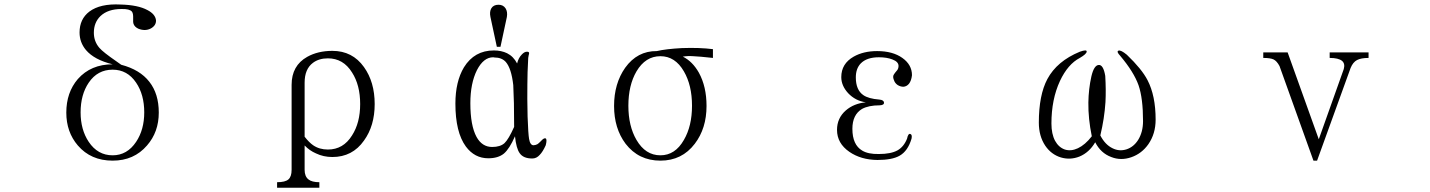

<svg xmlns="http://www.w3.org/2000/svg" viewBox="-20 -717 6540 878"><path d="M495.1 -422.9Q395.5 -422.9 335.9 -355.5Q283.2 -293.9 283.2 -202.1Q283.2 -113.3 335.9 -51.8Q395.5 17.6 495.1 17.6Q592.8 17.6 652.3 -51.8Q706.1 -113.3 706.1 -202.1Q706.1 -288.1 663.1 -342.8Q620.1 -398.4 534.2 -420.9L513.7 -435.5Q451.2 -478.5 434.6 -498Q409.2 -527.3 409.2 -567.4Q409.2 -614.3 439.5 -643.6Q473.6 -675.8 535.2 -675.8Q572.3 -676.8 583 -664.1Q589.8 -656.2 588.9 -632.8Q587.9 -615.2 590.8 -607.4Q595.7 -593.8 612.3 -585.9Q643.6 -573.2 669.9 -586.9Q694.3 -600.6 693.4 -624Q690.4 -652.3 654.3 -670.9Q611.3 -694.3 531.2 -696.3Q438.5 -701.2 388.7 -664.1Q343.8 -629.9 343.8 -568.4Q343.8 -523.4 373 -488.3Q411.1 -443.4 495.1 -422.9ZM495.1 -398.4Q562.5 -398.4 602.5 -338.9Q639.6 -284.2 639.6 -203.1Q639.6 -124 602.5 -68.4Q561.5 -6.8 495.1 -6.8Q426.8 -6.8 385.7 -68.4Q348.6 -124 348.6 -203.1Q348.6 -284.2 385.7 -338.9Q425.8 -398.4 495.1 -398.4Z M1373 -91.8V-338.9Q1373 -401.4 1411.1 -429.7Q1438.5 -450.2 1479.5 -450.2Q1549.8 -450.2 1589.8 -385.7Q1627 -328.1 1627 -241.2Q1627 -155.3 1589.8 -97.7Q1549.8 -33.2 1479.5 -33.2Q1440.4 -33.2 1412.1 -52.7Q1393.6 -65.4 1373 -91.8ZM1247.1 141.6H1440.4V116.2Q1406.2 116.2 1390.6 103.5Q1373 89.8 1373 59.6V-51.8Q1395.5 -28.3 1424.8 -15.6Q1459 1 1500 1Q1591.8 1 1644.5 -74.2Q1693.4 -141.6 1693.4 -241.2Q1693.4 -341.8 1644.5 -410.2Q1591.8 -484.4 1500 -484.4Q1433.6 -484.4 1384.8 -457Q1313.5 -417 1313.5 -329.1V59.6Q1313.5 90.8 1298.8 103.5Q1284.2 116.2 1247.1 116.2Z M2235.4 -455.1 2241.2 -454.1Q2274.4 -454.1 2293 -433.6Q2318.4 -404.3 2327.1 -328.1Q2328.1 -318.4 2330.1 -245.1Q2331.1 -170.9 2331.1 -136.7Q2305.7 -80.1 2287.1 -62.5Q2267.6 -44.9 2230.5 -44.9Q2184.6 -44.9 2159.2 -90.8Q2130.9 -142.6 2130.9 -245.1Q2130.9 -335.9 2161.1 -396.5Q2191.4 -455.1 2235.4 -455.1ZM2335 -93.8Q2340.8 -38.1 2356.4 -16.6Q2373 7.8 2414.1 7.8Q2433.6 7.8 2448.2 -8.8Q2461.9 -22.5 2475.6 -52.7Q2482.4 -79.1 2475.6 -84Q2467.8 -87.9 2453.1 -71.3Q2442.4 -60.5 2437.5 -57.6Q2430.7 -53.7 2419.9 -52.7Q2404.3 -52.7 2399.4 -82Q2395.5 -103.5 2392.6 -184.6Q2390.6 -272.5 2391.6 -330.1Q2391.6 -382.8 2395.5 -452.1L2397.5 -463.9Q2400.4 -472.7 2399.4 -475.6Q2398.4 -480.5 2389.6 -480.5Q2377.9 -480.5 2366.2 -467.8Q2350.6 -452.1 2344.7 -426.8Q2328.1 -459 2298.8 -473.6Q2272.5 -486.3 2238.3 -486.3Q2149.4 -486.3 2101.6 -409.2Q2062.5 -343.8 2062.5 -243.2Q2062.5 -112.3 2110.4 -46.9Q2150.4 6.8 2212.9 6.8Q2257.8 6.8 2284.2 -14.6Q2309.6 -36.1 2335 -93.8ZM2268.6 -502.9 2297.9 -639.6Q2301.8 -663.1 2292 -678.7Q2281.2 -695.3 2259.8 -695.3Q2236.3 -695.3 2226.6 -678.7Q2217.8 -663.1 2222.7 -639.6L2252 -502.9Z M3102.5 -458Q3125 -461.9 3150.4 -460Q3176.8 -459 3240.2 -452.1V-492.2Q3178.7 -500 3098.6 -497.1Q3025.4 -493.2 2983.4 -483.4Q2894.5 -484.4 2838.9 -407.2Q2788.1 -335 2788.1 -232.4Q2788.1 -129.9 2840.8 -59.6Q2900.4 17.6 3000 17.6Q3098.6 17.6 3157.2 -59.6Q3210.9 -129.9 3210.9 -232.4Q3210.9 -321.3 3175.8 -384.8Q3146.5 -436.5 3102.5 -458ZM3000 -460Q3067.4 -460 3107.4 -390.6Q3144.5 -327.1 3144.5 -233.4Q3144.5 -140.6 3107.4 -77.1Q3067.4 -6.8 3000 -6.8Q2931.6 -6.8 2890.6 -77.1Q2853.5 -140.6 2853.5 -233.4Q2853.5 -327.1 2890.6 -390.6Q2931.6 -460 3000 -460Z M4001 -261.7Q3951.2 -265.6 3927.7 -282.2Q3893.6 -305.7 3893.6 -363.3Q3893.6 -403.3 3916 -426.8Q3943.4 -455.1 3999 -455.1Q4035.2 -455.1 4060.5 -445.3Q4089.8 -434.6 4088.9 -414.1Q4088.9 -405.3 4084 -397.5Q4081.1 -393.6 4074.2 -385.7Q4067.4 -377 4065.4 -372.1Q4062.5 -362.3 4068.4 -349.6Q4072.3 -336.9 4085 -328.1Q4097.7 -320.3 4111.3 -320.3Q4126 -321.3 4136.7 -334Q4147.5 -347.7 4150.4 -373Q4150.4 -420.9 4106.4 -452.1Q4062.5 -483.4 3991.2 -483.4Q3928.7 -483.4 3883.8 -458Q3827.1 -425.8 3827.1 -364.3Q3827.1 -325.2 3858.4 -291Q3891.6 -255.9 3939.5 -249Q3884.8 -244.1 3847.7 -211.9Q3807.6 -176.8 3807.6 -123Q3807.6 -61.5 3864.3 -22.5Q3917 13.7 3992.2 14.6Q4059.6 14.6 4093.8 -4.9Q4131.8 -26.4 4148.4 -83Q4152.3 -101.6 4142.6 -104.5Q4132.8 -107.4 4127.9 -83Q4113.3 -45.9 4084 -29.3Q4053.7 -12.7 3999 -12.7Q3950.2 -11.7 3922.9 -28.3Q3877.9 -54.7 3877.9 -127.9Q3877.9 -192.4 3921.9 -218.8Q3952.1 -235.4 4002.9 -235.4Q4023.4 -236.3 4022.5 -248Q4021.5 -259.8 4001 -261.7Z M5011.7 -97.7Q5030.3 -174.8 5035.2 -250Q5038.1 -305.7 5034.2 -370.1Q5025.4 -421.9 5003.9 -419.9Q4982.4 -418 4970.7 -367.2Q4958 -310.5 4957 -248Q4956.1 -173.8 4972.7 -93.8Q4942.4 -54.7 4909.2 -39.1Q4877.9 -24.4 4849.6 -33.2Q4821.3 -43 4804.7 -73.2Q4788.1 -104.5 4788.1 -152.3Q4788.1 -262.7 4827.1 -346.7Q4863.3 -423.8 4918 -452.1Q4948.2 -469.7 4949.2 -480.5Q4951.2 -492.2 4918 -480.5Q4813.5 -437.5 4769.5 -355.5Q4730.5 -282.2 4730.5 -156.2Q4730.5 -94.7 4759.8 -50.8Q4787.1 -10.7 4831.1 2.9Q4874 15.6 4916 -1Q4960.9 -19.5 4988.3 -66.4Q5013.7 -16.6 5061.5 1Q5105.5 18.6 5153.3 2Q5201.2 -14.6 5231.4 -57.6Q5264.6 -105.5 5264.6 -169.9Q5264.6 -279.3 5227.5 -350.6Q5201.2 -401.4 5132.8 -466.8Q5105.5 -489.3 5094.7 -485.4Q5084 -481.4 5102.5 -461.9Q5165 -387.7 5186.5 -327.1Q5207 -267.6 5207 -163.1Q5207 -113.3 5184.6 -77.1Q5164.1 -44.9 5131.8 -34.2Q5098.6 -23.4 5067.4 -39.1Q5033.2 -55.7 5011.7 -97.7Z M5756.8 -477.5V-452.1Q5789.1 -452.1 5803.7 -445.3Q5818.4 -438.5 5831.1 -415L5986.3 17.6H6002.9L6156.2 -406.2Q6167 -432.6 6185.5 -442.4Q6204.1 -452.1 6238.3 -452.1V-477.5H6060.5V-452.1Q6100.6 -452.1 6117.2 -438.5Q6131.8 -425.8 6125 -401.4L6010.7 -80.1L5868.2 -477.5Z"/></svg>

Font: BatangChe
Style: Regular
Weight: 400
Monospace: yes
Version: Version 2.21